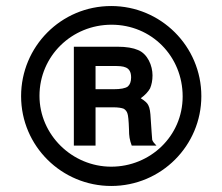

<svg xmlns="http://www.w3.org/2000/svg" viewBox="-20 -734 738 637"><path d="M349 -714C182 -714 50 -579 50 -415C50 -249 185 -117 349 -117C515 -117 648 -251 648 -415C648 -581 513 -714 349 -714ZM349 -181C219 -181 111 -287 111 -416C111 -548 218 -652 350 -652C483 -652 586 -547 586 -414C586 -282 478 -181 349 -181ZM485 -270C484 -277 483 -300 480 -340C479 -361 477 -376 472 -385C469 -392 460 -400 447 -408C462 -419 472 -430 478 -441C483 -453 486 -467 486 -484C486 -516 470 -555 438 -568C422 -575 399 -579 370 -579H225V-251H297V-378H355C372 -378 384 -376 391 -373C397 -369 401 -364 403 -357C405 -352 407 -335 408 -304C408 -283 410 -270 417 -251H499C492 -258 487 -264 485 -270ZM404 -447C396 -441 380 -438 357 -438H297V-515H358C389 -515 415 -514 415 -477C415 -463 411 -453 404 -447Z"/></svg>

Font: Mesarto
Style: Regular
Weight: 700
Designer: Mohamed Gaber
Foundry: Kief Type Foundry
Version: Version 2.020